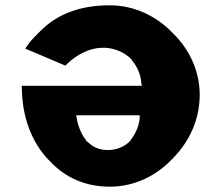

<svg xmlns="http://www.w3.org/2000/svg" viewBox="-20 -681 835 723"><path d="M506 -235C503 -206 491 -178 472 -154V-152L471 -151C451 -130 421 -116 386 -116C355 -116 330 -126 309 -148H305V-152C288 -173 275 -201 269 -235L267 -247H506ZM476 -456V-455C495 -433 510 -402 512 -369L514 -358H63L62 -357C62 -239 101 -143 163 -79L170 -72C227 -11 304 22 393 22C485 22 568 -18 628 -82L635 -89C694 -150 732 -232 732 -324C732 -413 694 -493 635 -552L628 -559C568 -621 485 -661 393 -661C288 -661 199 -632 131 -563L123 -555C106 -538 90 -522 75 -498L226 -434C316 -524 416 -515 475 -458Z"/></svg>

Font: Hussar Woodtype
Style: SeBd
Weight: 900
Foundry: Cannot Into Space Fonts
Version: Version 1.07